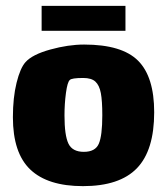

<svg xmlns="http://www.w3.org/2000/svg" viewBox="-20 -622 570 655"><path d="M24 -222Q24 -289 36.5 -339.5Q49 -390 67 -410Q90 -436 151.5 -453Q213 -470 267 -470Q396 -470 451 -415Q506 -360 506 -239Q506 -109 447 -48Q388 13 263 13Q143 13 83.5 -43.5Q24 -100 24 -222ZM329 -229Q329 -278 324 -304.5Q319 -331 305.5 -343.5Q292 -356 264 -356Q224 -356 218 -349Q210 -342 205 -305Q200 -268 200 -228Q200 -160 213.5 -132Q227 -104 266 -104Q305 -104 317 -131.5Q329 -159 329 -229ZM122 -602H408V-517H122Z"/></svg>

Font: Lalezar
Style: Regular
Weight: 400
Designer: Borna Izadpanah
Foundry: Borna Izadpanah
Version: Version 1.004